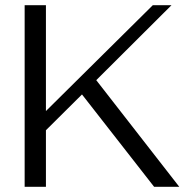

<svg xmlns="http://www.w3.org/2000/svg" viewBox="-20 -720 729 740"><path d="M296 -356 157 -218V0H75V-700H157V-292L569 -700H641L351 -411L671 0H574Z"/></svg>

Font: Fahkwang Light
Style: Regular
Weight: 300
Version: Version 1.000; ttfautohint (v1.6)